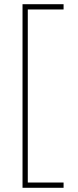

<svg xmlns="http://www.w3.org/2000/svg" viewBox="-20 -734 371 912"><path d="M282 158H87V-714H282V-689H112V133H282Z"/></svg>

Font: Noto Sans Bengali SemiCondensed Thin
Style: Regular
Weight: 100
Width: 4
Designer: Joana Ranito - Universal Thirst; Jelle Bosma - Monotype Design Team
Foundry: Universal Thirst ehf.
Version: Version 3.000; ttfautohint (v1.8.4.7-5d5b)